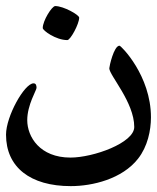

<svg xmlns="http://www.w3.org/2000/svg" viewBox="-20 -480 521 637"><path d="M214.9 137.5C80.1 137.5 0 74.5 0 -33.2C0 -94.2 61.1 -203.5 91.3 -203.5C100.2 -203.5 101.2 -195 101.2 -188.3C101.2 -180.7 70.4 -131.9 70.4 -81.5C70.4 -25.8 112.5 42.8 213.8 42.8C289.8 42.8 425.4 -6 425.4 -58.7C425.4 -140.9 342.6 -230.3 342.6 -253.4C342.6 -259 357.6 -328.4 376.5 -328.4C381.4 -328.4 480.8 -229.7 480.8 -90.9C480.8 -47.4 469.9 5.8 438.1 46.4C385.3 113.9 286.8 137.5 214.9 137.5ZM121.8 -387C121.8 -411.2 152.2 -459.9 163.2 -459.9C190.9 -459.9 242.7 -430.6 242.7 -421.5C242.7 -400.5 213.7 -347 203.4 -347C165.5 -347 121.8 -378.6 121.8 -387Z"/></svg>

Font: DigitalKhatt Madina Quranic
Style: Regular
Weight: 400
Designer: Amine Anane
Version: Version 0.1